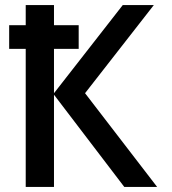

<svg xmlns="http://www.w3.org/2000/svg" viewBox="-20 -734 674 754"><path d="M314 -368 584 -714H462L192 -368V-542H289V-635H192V-714H81V-635H16V-542H81V0H192V-362L468 0H597Z"/></svg>

Font: Noto Sans Thai Medium
Style: Regular
Weight: 500
Designer: Monotype Design Team
Foundry: Monotype Imaging Inc.
Version: Version 1.901